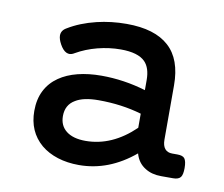

<svg xmlns="http://www.w3.org/2000/svg" viewBox="-60 -534 719 616"><g transform="rotate(10 300.0 -225.5)"><path d="M538.1 -77.6Q555.7 -77.6 562 -69.8Q568.8 -61 568.8 -38.6Q568.8 -17.1 562.5 -8.8Q555.7 0 538.1 0H499Q468.3 0 446.8 -13.7Q421.9 -28.8 413.6 -59.1Q330.1 10.7 232.9 10.7Q194.8 10.7 163.3 0.7Q131.8 -9.3 108.9 -28.3Q62 -68.4 62 -135.7Q62 -173.8 76.4 -202.1Q90.8 -230.5 117.7 -249Q143.1 -266.6 178 -275.4Q212.9 -284.2 254.9 -284.2Q328.1 -284.2 399.9 -262.7V-295.4Q399.9 -335 380.9 -354.5Q357.9 -377.9 301.3 -377.9Q264.2 -377.9 226.3 -368.2Q188.5 -358.4 157.2 -340.3Q148.9 -335 140.6 -335Q136.7 -335 130.9 -337.4Q119.6 -342.8 109.9 -360.4Q101.1 -376.5 101.1 -388.2Q101.1 -404.8 117.7 -414.1Q156.7 -438 209 -450.7Q255.4 -461.9 305.7 -461.9Q397.9 -461.9 443.8 -419.9Q489.3 -378.9 489.3 -293.9V-117.2Q489.3 -97.7 497.6 -87.6Q505.9 -77.6 521.5 -77.6ZM399.9 -186Q335 -205.1 259.3 -205.1Q210.4 -205.1 184.6 -189Q155.3 -171.9 155.3 -135.3Q155.3 -104 177.5 -86.7Q199.7 -69.3 240.2 -69.3Q326.7 -69.3 399.9 -140.1Z"/></g></svg>

Font: Courier Prime Medium
Style: Regular
Weight: 500
Designer: Alan Dague-Greene
Foundry: Quote-Unquote Apps
Version: Version 1.202